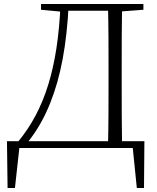

<svg xmlns="http://www.w3.org/2000/svg" viewBox="-20 -743 788 964"><path d="M18 201H55L80 -26L52 0H670L644 -25L667 201H703L705 -34H15ZM186 -694 292 -684H300V-723H186ZM300 -689H558V-723H300ZM522 0H593C591 -110 591 -221 591 -353V-383C591 -502 591 -613 593 -723H522C525 -614 525 -502 525 -383V-353C525 -221 525 -110 522 0ZM558 -684H568L700 -694V-723H558ZM72 -33 117 -16V-26C163 -83 202 -149 233 -228C285 -358 315 -518 325 -723H284C270 -398 202 -191 72 -33Z"/></svg>

Font: Source Han Serif CN VF
Style: Regular
Weight: 250
Designer: Ryoko NISHIZUKA 西塚涼子 (kana & ideographs); Frank Grießhammer (Latin, Greek & Cyrillic); Wenlong ZHANG 张文龙 (bopomofo); San
Foundry: Adobe
Version: Version 2.002;hotconv 1.1.0;makeotfexe 2.6.0